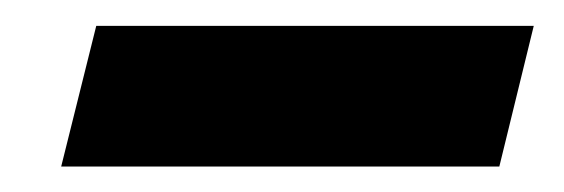

<svg xmlns="http://www.w3.org/2000/svg" viewBox="-20 -405 441 150"><path d="M397 -384.8 370.1 -274.9H27.8L55.2 -384.8Z"/></svg>

Font: Sinkin Sans 500 Medium Italic
Style: Regular
Weight: 500
Italic angle: -112°
Designer: Keith Bates
Foundry: K-Type
Version: Sinkin Sans (version 1.0)  by Keith Bates   •   © 2014   www